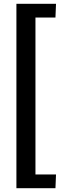

<svg xmlns="http://www.w3.org/2000/svg" viewBox="-20 -869 352 1018"><path d="M67 -849H277L274 -776H168V56H277L274 129H67Z"/></svg>

Font: Murecho Medium
Style: Regular
Weight: 500
Designer: Neil Summerour
Foundry: Positype
Version: Version 1.010; ttfautohint (v1.8.3)